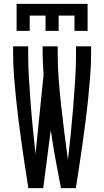

<svg xmlns="http://www.w3.org/2000/svg" viewBox="-20 -975 540 995"><path d="M66 -815V-955H434V-815H366V-894H284V-815H216V-894H134V-815ZM127 0Q118 -58 109 -116Q100 -174 92 -232Q84 -290 76.5 -348Q69 -406 63 -464.5Q57 -523 52.5 -581.5Q48 -640 48 -698V-735H126V-698Q126 -633 130 -568Q134 -503 139 -437.5Q144 -372 150.5 -307Q157 -242 164 -177L206 -589Q204 -616 202.5 -643.5Q201 -671 201 -698V-735H279V-698Q279 -629 284.5 -559.5Q290 -490 297.5 -421.5Q305 -353 314 -284Q323 -215 332 -146Q340 -215 347 -284Q354 -353 359.5 -422Q365 -491 369.5 -560Q374 -629 374 -698V-735H452V-698Q452 -640 447.5 -581.5Q443 -523 437 -464.5Q431 -406 423.5 -348Q416 -290 408 -232Q400 -174 391 -116Q382 -58 373 0H296Q281 -75 267.5 -150Q254 -225 243 -301L204 0Z"/></svg>

Font: Iosevka www.saffi
Style: Regular
Weight: 400
Monospace: yes
Designer: Belleve Invis
Foundry: Belleve Invis
Version: Version 22.0.2; ttfautohint (v1.8.3)